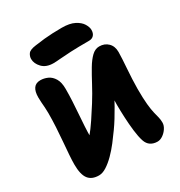

<svg xmlns="http://www.w3.org/2000/svg" viewBox="-217 -1093 1176 1255"><g transform="rotate(-30 371.0 -465.0)"><path d="M164 14Q110 14 84.5 -19.5Q59 -53 59 -129Q59 -157 62 -200Q65 -243 69.5 -294Q74 -345 77 -399.5Q80 -454 80 -505Q80 -528 78.5 -548Q77 -568 75.5 -587Q74 -606 74 -626Q74 -671 90.5 -694Q107 -717 141 -717Q169 -717 195.5 -705Q222 -693 239.5 -664Q257 -635 257 -585Q257 -539 254.5 -492Q252 -445 248.5 -399Q245 -353 242.5 -310Q240 -267 240 -230Q240 -195 238.5 -172Q237 -149 235.5 -130Q234 -111 234 -88L163 -167Q200 -196 233 -235.5Q266 -275 297 -321.5Q328 -368 359 -417Q394 -473 422 -526Q450 -579 475.5 -622Q501 -665 527.5 -690.5Q554 -716 585 -716Q625 -716 651 -690.5Q677 -665 677 -621Q677 -599 675 -567Q673 -535 670.5 -498Q668 -461 666 -423Q664 -385 664 -350Q664 -277 668.5 -232.5Q673 -188 679.5 -162Q686 -136 690.5 -118Q695 -100 695 -78Q695 -57 681 -35.5Q667 -14 646.5 0Q626 14 606 14Q576 14 554.5 0Q533 -14 523 -44Q512 -78 506 -128.5Q500 -179 497.5 -233Q495 -287 495 -328Q495 -365 498 -403Q501 -441 505 -475.5Q509 -510 513.5 -538Q518 -566 522 -582L582 -540Q568 -506 551.5 -469.5Q535 -433 515.5 -396.5Q496 -360 476 -324.5Q456 -289 435.5 -256Q415 -223 395 -195Q371 -161 342.5 -124Q314 -87 283 -56Q252 -25 221.5 -5.5Q191 14 164 14ZM273 -770Q218 -770 188.5 -801Q159 -832 159 -867Q159 -887 171.5 -905Q184 -923 230 -929Q270 -935 301.5 -938Q333 -941 364.5 -942.5Q396 -944 434 -944Q494 -944 529.5 -925.5Q565 -907 580.5 -881.5Q596 -856 596 -835Q596 -810 583 -795.5Q570 -781 547 -781Q461 -781 408 -778.5Q355 -776 324 -773Q293 -770 273 -770Z"/></g></svg>

Font: Shantell Sans ExtraBold
Style: Regular
Weight: 800
Designer: Stephen Nixon, Anya Danilova, Shantell Martin
Foundry: Arrow Type
Version: Version 1.011;[c5ecc13dd]